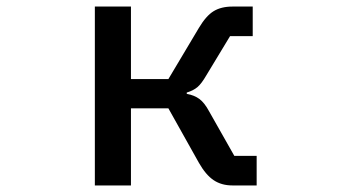

<svg xmlns="http://www.w3.org/2000/svg" viewBox="-20 -565 1040 585"><path d="M269 0V-545H379V-324H493L586 -480Q608 -517 631 -531Q654 -545 688 -545H750V-455H681L609 -336Q594 -310 581.5 -299.5Q569 -289 549 -283V-279Q572 -275 587.5 -263.5Q603 -252 617 -226L694 -90H762V0H688Q655 0 631 -16Q607 -32 586 -69L493 -235H379V0Z"/></svg>

Font: IBM Plex Sans JP Medium
Style: Regular
Weight: 500
Designer: Mike Abbink; Paul van der Laan; Pieter van Rosmalen; Wujin Sim; Yejin Wi; Jinhee Kim; Boomi Park; Yona Kim; Kichan Ma
Foundry: Sandoll Inc.
Version: Version 1.001